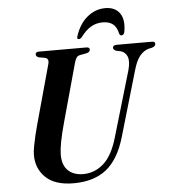

<svg xmlns="http://www.w3.org/2000/svg" viewBox="-60 -953 906 1018"><g transform="rotate(-5 393.0 -444.0)"><path d="M529.5 -213 632 -561Q644.5 -607 634.8 -632.2Q625 -657.5 598 -664.5L578.5 -668Q560.5 -675 561 -685.5Q561 -700 582 -700H769Q786 -700 786 -687Q786 -675 767.5 -668.5L747 -664Q721.5 -656 701.5 -632Q681.5 -608 667.5 -558.5L566 -211Q532 -94 465.5 -41.2Q399 11.5 290.5 11.5Q192 11.5 142.5 -36.2Q93 -84 93.5 -156.5Q93.5 -174.5 98.5 -201.8Q103.5 -229 110.5 -259Q117.5 -289 125 -315L211.5 -629Q220 -658 198 -664L163.5 -670Q149 -676.5 149.5 -686.5Q149.5 -700 168 -700H420Q437.5 -700 437.5 -687.5Q437 -674 419.5 -669.5L382.5 -662.5Q371 -660 364.8 -651.5Q358.5 -643 353 -623.5L268 -315.5Q251 -254 243.5 -213.8Q236 -173.5 235.5 -147Q235 -89.5 265 -61Q295 -32.5 346 -32.5Q406 -32.5 453.8 -74.2Q501.5 -116 529.5 -213ZM518.5 -825Q482.5 -825 454.5 -808.2Q426.5 -791.5 401.5 -757.5Q393 -747.5 385.5 -747.5Q372 -747.5 378.5 -764.5Q399.5 -829 442.5 -864Q485.5 -899 538 -899Q590 -899 614.8 -864Q639.5 -829 628 -764.5Q624.5 -747.5 611 -747.5Q603.5 -747.5 600 -757.5Q592.5 -793 572.2 -809Q552 -825 518.5 -825Z"/></g></svg>

Font: Fraunces 72pt S000 SemiBold
Style: Italic
Weight: 600
Italic angle: -16°
Version: Version 1.000; ttfautohint (v1.8.3)